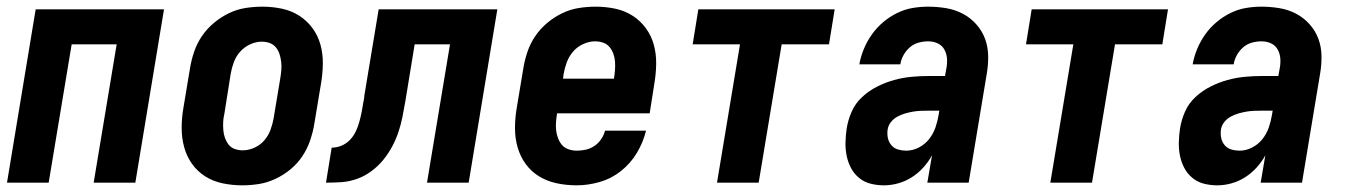

<svg xmlns="http://www.w3.org/2000/svg" viewBox="-20 -548 4040 576"><path d="M1 0 87 -520H472L386 0H261L330 -415H195L126 0Z M707 8Q677 8 648 2Q619 -4 595.5 -19Q572 -34 556 -56.5Q540 -79 532.5 -106.5Q525 -134 525 -164Q525 -194 530 -223L550 -343Q554 -368 562.5 -393Q571 -418 586 -440Q601 -462 622 -479.5Q643 -497 667 -508.5Q691 -520 716.5 -524Q742 -528 767 -528Q797 -528 825.5 -522Q854 -516 877.5 -501Q901 -486 917.5 -463.5Q934 -441 941.5 -413.5Q949 -386 948.5 -356Q948 -326 943 -297L923 -177Q919 -152 910.5 -127Q902 -102 887.5 -80Q873 -58 852 -40.5Q831 -23 806.5 -11.5Q782 0 757 4Q732 8 707 8ZM708 -97Q726 -97 743.5 -105Q761 -113 773 -127Q785 -141 791.5 -158.5Q798 -176 801 -194L821 -314Q823 -326 824 -338.5Q825 -351 823.5 -363Q822 -375 818.5 -386Q815 -397 807.5 -406Q800 -415 789 -419Q778 -423 765 -423Q748 -423 730.5 -415Q713 -407 700.5 -393Q688 -379 681.5 -361.5Q675 -344 672 -326L653 -206Q650 -194 649.5 -181.5Q649 -169 650 -157Q651 -145 655 -134Q659 -123 666 -114Q673 -105 684.5 -101Q696 -97 708 -97Z M958 0 975 -105Q990 -105 1004.5 -111Q1019 -117 1030 -128.5Q1041 -140 1047.5 -154Q1054 -168 1058 -182.5Q1062 -197 1065 -212Q1068 -227 1070 -241Q1071 -246 1072 -251Q1073 -256 1073 -261L1116 -520H1472L1386 0H1261L1330 -415H1224L1196 -244Q1192 -221 1187.5 -198Q1183 -175 1175.5 -152.5Q1168 -130 1156.5 -108.5Q1145 -87 1129.5 -68Q1114 -49 1093.5 -34Q1073 -19 1050 -11Q1027 -3 1004 -1.5Q981 0 958 0Z M1710 8Q1680 8 1651 2Q1622 -4 1598 -18.5Q1574 -33 1557.5 -55.5Q1541 -78 1533 -105.5Q1525 -133 1525 -163Q1525 -193 1530 -223L1550 -343Q1554 -368 1562.5 -393Q1571 -418 1586 -440Q1601 -462 1622 -479.5Q1643 -497 1667 -508.5Q1691 -520 1716.5 -524Q1742 -528 1767 -528Q1797 -528 1825.5 -522Q1854 -516 1877.5 -501Q1901 -486 1917.5 -463.5Q1934 -441 1941.5 -413.5Q1949 -386 1948.5 -356Q1948 -326 1943 -297L1929 -208H1651V-207Q1649 -194 1648 -181Q1647 -168 1648.5 -156Q1650 -144 1654.5 -132.5Q1659 -121 1666.5 -112.5Q1674 -104 1686 -100Q1698 -96 1710 -96Q1724 -96 1737.5 -99Q1751 -102 1763 -110Q1775 -118 1783.5 -130.5Q1792 -143 1795 -156H1918Q1910 -122 1891 -90Q1872 -58 1843 -35Q1814 -12 1779 -2Q1744 8 1710 8ZM1669 -312H1822V-313Q1824 -326 1825 -338.5Q1826 -351 1825 -363.5Q1824 -376 1820 -387Q1816 -398 1808.5 -407Q1801 -416 1789.5 -420Q1778 -424 1765 -424Q1748 -424 1730 -416Q1712 -408 1699.5 -393.5Q1687 -379 1680.5 -361.5Q1674 -344 1671 -327Z M2131 0 2200 -415H2058L2075 -520H2484L2467 -415H2325L2256 0Z M2632 8Q2611 8 2591.5 3Q2572 -2 2557 -14.5Q2542 -27 2533 -44Q2524 -61 2520 -80.5Q2516 -100 2516.5 -121Q2517 -142 2520 -162Q2524 -188 2535 -213Q2546 -238 2566.5 -257Q2587 -276 2612 -288.5Q2637 -301 2662.5 -308Q2688 -315 2714 -317.5Q2740 -320 2766 -320H2815L2819 -342Q2822 -357 2821 -372Q2820 -387 2813 -399.5Q2806 -412 2793 -418Q2780 -424 2764 -424Q2750 -424 2735.5 -420Q2721 -416 2709.5 -406Q2698 -396 2690.5 -382.5Q2683 -369 2681 -355H2558Q2562 -378 2571.5 -401Q2581 -424 2595.5 -444.5Q2610 -465 2629.5 -481.5Q2649 -498 2671.5 -509Q2694 -520 2717.5 -524Q2741 -528 2764 -528Q2792 -528 2818.5 -523.5Q2845 -519 2868 -507Q2891 -495 2908.5 -475.5Q2926 -456 2935 -432Q2944 -408 2944.5 -380.5Q2945 -353 2940 -325L2886 0H2762L2776 -82Q2765 -62 2749.5 -45Q2734 -28 2715 -16Q2696 -4 2674.5 2Q2653 8 2632 8ZM2699 -96Q2718 -96 2736.5 -105.5Q2755 -115 2767.5 -131Q2780 -147 2786.5 -166Q2793 -185 2796 -204L2798 -216H2766Q2754 -216 2742 -215.5Q2730 -215 2718.5 -213Q2707 -211 2695 -207.5Q2683 -204 2672 -198Q2661 -192 2653 -182Q2645 -172 2643 -160Q2641 -147 2643.5 -134.5Q2646 -122 2654 -112.5Q2662 -103 2674 -99.5Q2686 -96 2699 -96Z M3131 0 3200 -415H3058L3075 -520H3484L3467 -415H3325L3256 0Z M3632 8Q3611 8 3591.5 3Q3572 -2 3557 -14.5Q3542 -27 3533 -44Q3524 -61 3520 -80.5Q3516 -100 3516.5 -121Q3517 -142 3520 -162Q3524 -188 3535 -213Q3546 -238 3566.5 -257Q3587 -276 3612 -288.5Q3637 -301 3662.5 -308Q3688 -315 3714 -317.5Q3740 -320 3766 -320H3815L3819 -342Q3822 -357 3821 -372Q3820 -387 3813 -399.5Q3806 -412 3793 -418Q3780 -424 3764 -424Q3750 -424 3735.5 -420Q3721 -416 3709.5 -406Q3698 -396 3690.5 -382.5Q3683 -369 3681 -355H3558Q3562 -378 3571.5 -401Q3581 -424 3595.5 -444.5Q3610 -465 3629.5 -481.5Q3649 -498 3671.5 -509Q3694 -520 3717.5 -524Q3741 -528 3764 -528Q3792 -528 3818.5 -523.5Q3845 -519 3868 -507Q3891 -495 3908.5 -475.5Q3926 -456 3935 -432Q3944 -408 3944.5 -380.5Q3945 -353 3940 -325L3886 0H3762L3776 -82Q3765 -62 3749.5 -45Q3734 -28 3715 -16Q3696 -4 3674.5 2Q3653 8 3632 8ZM3699 -96Q3718 -96 3736.5 -105.5Q3755 -115 3767.5 -131Q3780 -147 3786.5 -166Q3793 -185 3796 -204L3798 -216H3766Q3754 -216 3742 -215.5Q3730 -215 3718.5 -213Q3707 -211 3695 -207.5Q3683 -204 3672 -198Q3661 -192 3653 -182Q3645 -172 3643 -160Q3641 -147 3643.5 -134.5Q3646 -122 3654 -112.5Q3662 -103 3674 -99.5Q3686 -96 3699 -96Z"/></svg>

Font: Iosevka SS04 Extrabold Oblique
Style: Regular
Weight: 800
Italic angle: -9°
Monospace: yes
Designer: Belleve Invis
Foundry: Belleve Invis
Version: Version 19.0.0; ttfautohint (v1.8.4)